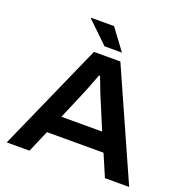

<svg xmlns="http://www.w3.org/2000/svg" viewBox="-151 -1011 1110 1148"><g transform="rotate(20 404.5 -436.5)"><path d="M15 0 320 -687H488L794 0H640L580 -140H220L160 0ZM270 -256H529L455 -433Q450 -444 442.5 -462.5Q435 -481 427.5 -501.5Q420 -522 413 -539.5Q406 -557 403 -565H397Q389 -545 379 -519Q369 -493 360 -469.5Q351 -446 345 -433ZM479 -740H368L234 -869V-873H380Z"/></g></svg>

Font: Archivo SemiBold SemiExpanded
Style: Regular
Weight: 600
Width: 6
Version: Version 2.001